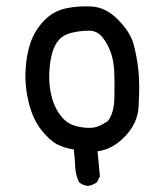

<svg xmlns="http://www.w3.org/2000/svg" viewBox="-20 -489 540 622"><path d="M264.6 113.3Q248 111.3 236.3 101.6Q224.6 78.1 223.6 50.3Q222.7 22.5 218.8 -4.9Q189.5 -8.8 165 -21.5Q140.6 -34.2 114.3 -67.4Q87.9 -100.6 74.2 -152.3Q60.5 -204.1 62.5 -255.9Q64.5 -307.6 78.1 -348.6Q91.8 -389.6 122.1 -421.4Q152.3 -453.1 193.4 -461.9Q234.4 -470.7 278.8 -467.8Q323.2 -464.8 362.3 -425.3Q401.4 -385.7 412.1 -347.7Q422.9 -309.6 428.2 -262.7Q433.6 -215.8 428.7 -139.6Q424.8 -88.9 384.8 -46.9Q344.7 -4.9 295.9 1L303.7 82L293.9 101.6Q280.3 111.3 264.6 113.3ZM329.1 -96.7Q349.6 -122.1 350.6 -172.9Q351.6 -223.6 350.1 -256.8Q348.6 -290 339.8 -316.4Q331.1 -342.8 313.5 -366.2Q295.9 -389.6 268.1 -389.6Q240.2 -389.6 211.9 -382.8Q183.6 -376 168 -356.4Q152.3 -336.9 145.5 -302.7Q138.7 -268.6 139.6 -232.4Q140.6 -196.3 150.4 -165Q160.2 -133.8 179.7 -110.4Q199.2 -86.9 228 -80.1Q256.8 -73.2 278.8 -75.2Q300.8 -77.1 329.1 -96.7Z"/></svg>

Font: JasonHandwriting1
Style: Regular
Weight: 400
Version: Version 1.48.20